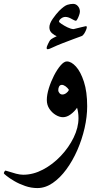

<svg xmlns="http://www.w3.org/2000/svg" viewBox="-72 -646 506 992"><path d="M378.4 -97.2Q378.4 -43 365 15.9Q351.6 74.7 327.4 129.9Q303.2 185.1 270.8 229.2Q238.3 273.4 200.2 299.6Q162.1 325.7 121.1 325.7Q88.9 325.7 57.9 314.9Q26.9 304.2 2 289.6Q-22.9 274.9 -37.6 263.2Q-52.2 251.5 -52.2 249.5Q-52.2 246.1 -49.1 240.7Q-45.9 235.4 -43.5 235.4Q-41 235.4 -25.1 240.7Q-9.3 246.1 11.2 251.5Q31.7 256.8 47.9 256.8Q99.6 256.8 150.4 230Q201.2 203.1 242.4 159.4Q283.7 115.7 308.6 64.5Q333.5 13.2 333.5 -35.2Q333.5 -52.2 331.5 -64.9Q329.6 -77.6 326.2 -89.4Q313.5 -70.3 293.5 -55.4Q273.4 -40.5 253.4 -40.5Q235.4 -40.5 216.1 -52Q196.8 -63.5 183.3 -83.5Q169.9 -103.5 169.9 -129.4Q169.9 -156.2 180.4 -190.2Q190.9 -224.1 207 -255.6Q223.1 -287.1 241 -307.9Q258.8 -328.6 273.4 -328.6Q296.4 -328.6 320.6 -302Q344.7 -275.4 361.6 -223.6Q378.4 -171.9 378.4 -97.2ZM284.2 -181.6Q277.3 -192.4 266.8 -200Q256.3 -207.5 248 -207.5Q238.3 -207.5 233.6 -199.5Q229 -191.4 229 -179.2Q229 -172.4 235.1 -165Q241.2 -157.7 250.5 -157.7Q260.3 -157.7 270.3 -165Q280.3 -172.4 284.2 -181.6ZM376.5 -504.9Q376.5 -501 372.6 -491Q368.7 -481 362.3 -471.2Q356 -461.4 348.1 -459Q339.8 -456.5 310.3 -445.1Q280.8 -433.6 252.9 -423.3Q219.2 -410.2 200 -400.9Q180.7 -391.6 175.3 -391.6Q168.9 -391.6 168.9 -398.4Q168.9 -404.3 176.3 -419.4Q183.6 -434.6 187 -438.5Q190.9 -443.4 203.4 -450.2Q215.8 -457 221.2 -459Q210.9 -462.4 197 -474.1Q183.1 -485.8 183.1 -504.9Q183.1 -523.9 200.4 -548.8Q217.8 -573.7 233.4 -589.8Q260.3 -616.2 275.9 -621.1Q291.5 -626 305.7 -626Q320.8 -626 330.8 -614Q340.8 -602.1 340.8 -586.4Q340.8 -579.1 336.9 -567.9Q333 -556.6 328.1 -547.6Q323.2 -538.6 319.8 -538.6Q314.9 -538.6 297.6 -548.6Q280.3 -558.6 266.1 -558.6Q253.9 -558.6 243.4 -550.3Q232.9 -542 232.9 -534.2Q232.9 -531.2 246.1 -522.2Q259.3 -513.2 276.9 -504.6Q294.4 -496.1 308.1 -495.6Q324.7 -499.5 345.9 -504.9Q367.2 -510.3 371.1 -510.7Q376.5 -511.7 376.5 -504.9Z"/></svg>

Font: Scheherazade New Medium
Style: Regular
Weight: 500
Designer: SIL International
Foundry: SIL International
Version: Version 4.000